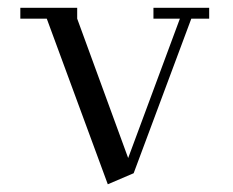

<svg xmlns="http://www.w3.org/2000/svg" viewBox="-20 -459 599 493"><path d="M32.2 -411.1V-439H178.2V-411.1L309.1 -53.2L441.9 -411.1H374V-439H517.1V-411.1H471.2L323.2 -14.2L256.8 14.2L100.1 -411.1Z"/></svg>

Font: Dehuti
Style: Book
Weight: 400
Version: Version 1.2